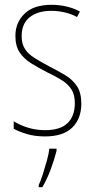

<svg xmlns="http://www.w3.org/2000/svg" viewBox="-20 -650 396 798"><path d="M318 -219Q318 -157 280.5 -120Q243 -83 167 -83Q125 -83 91.5 -93Q58 -103 37 -115V-146Q64 -129 97.5 -119Q131 -109 167 -109Q231 -109 261 -138.5Q291 -168 291 -221Q291 -257 276.5 -279Q262 -301 236.5 -317Q211 -333 177 -349Q140 -368 109.5 -387Q79 -406 61.5 -432.5Q44 -459 44 -501Q44 -556 82 -593Q120 -630 194 -630Q228 -630 258.5 -622.5Q289 -615 312 -602L300 -579Q280 -591 251 -598Q222 -605 193 -605Q137 -605 103.5 -578.5Q70 -552 70 -500Q70 -467 84 -446Q98 -425 123.5 -409Q149 -393 183 -375Q220 -356 250.5 -338Q281 -320 299.5 -292.5Q318 -265 318 -219ZM215 -23Q206 13 191 53.5Q176 94 156 128H141V119Q149 102 158 74Q167 46 175 17Q183 -12 185 -32H215Z"/></svg>

Font: Noto Sans Kannada UI Condensed Thin
Style: Regular
Weight: 100
Width: 3
Designer: Jelle Bosma - Monotype Design Team
Foundry: Monotype Imaging Inc.
Version: Version 2.005; ttfautohint (v1.8.4.7-5d5b)